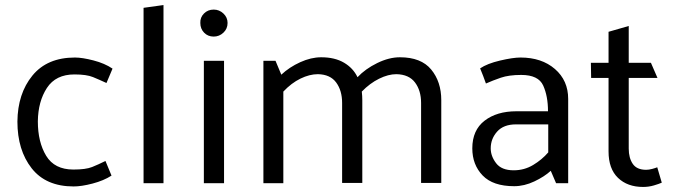

<svg xmlns="http://www.w3.org/2000/svg" viewBox="-20 -726 2670 761"><path d="M275 -431Q201 -431 166 -377.5Q131 -324 130 -245Q130 -163 163 -108.5Q196 -54 271 -54Q320 -54 345 -64Q370 -74 398 -88L422 -30Q391 -10 347 1.5Q303 13 272 13Q162 13 105.5 -59Q49 -131 49 -244Q50 -355 108.5 -426.5Q167 -498 277 -498Q306 -498 350.5 -486.5Q395 -475 426 -454L402 -397Q374 -410 348.5 -420.5Q323 -431 275 -431Z M549 0V-695L628 -706V0Z M827 -581Q804 -581 789 -596.5Q774 -612 774 -635Q773 -657 788.5 -672.5Q804 -688 827 -688Q849 -688 865.5 -672.5Q882 -657 882 -635Q882 -612 865.5 -596.5Q849 -581 827 -581ZM788 0V-485H868V0Z M1397 -420Q1428 -453 1475 -476Q1522 -499 1565 -499Q1649 -499 1689 -450.5Q1729 -402 1729 -329V-1H1649V-318Q1649 -367 1625 -399Q1601 -431 1551 -432Q1519 -432 1482.5 -414Q1446 -396 1414 -363Q1415 -354 1415.5 -345.5Q1416 -337 1416 -329V-1H1336V-318Q1336 -367 1312.5 -399Q1289 -431 1240 -432Q1207 -432 1171 -414.5Q1135 -397 1103 -363V0H1024V-485H1072L1095 -430Q1127 -460 1170 -479.5Q1213 -499 1253 -499Q1307 -499 1343.5 -477.5Q1380 -456 1397 -420Z M1925 -138Q1925 -107 1946.5 -79Q1968 -51 2016 -51Q2058 -51 2093 -72Q2128 -93 2153 -122V-233H2025Q1976 -233 1950.5 -204.5Q1925 -176 1925 -138ZM1883 -455Q1911 -474 1962 -486Q2013 -498 2043 -498Q2127 -498 2179.5 -452.5Q2232 -407 2232 -334V0H2184L2163 -49Q2138 -26 2098 -7Q2058 12 2018 12Q1934 12 1893 -30.5Q1852 -73 1852 -138Q1852 -210 1900.5 -247.5Q1949 -285 2027 -285H2152Q2152 -345 2133 -387Q2114 -429 2046 -429Q1997 -429 1965 -418Q1933 -407 1906 -395Q1901 -410 1895 -425Q1889 -440 1883 -455Z M2603 -2Q2592 3 2571.5 9Q2551 15 2529 15Q2467 15 2429.5 -21Q2392 -57 2392 -126V-417H2323L2322 -477H2392V-600L2472 -623V-477H2560L2586 -417H2472V-137Q2472 -100 2488 -76.5Q2504 -53 2541 -53Q2552 -53 2565 -56.5Q2578 -60 2585 -63Z"/></svg>

Font: Palanquin
Style: Regular
Weight: 400
Designer: Pria Ravichandran
Version: Version 1.0.4